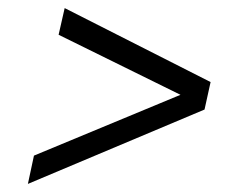

<svg xmlns="http://www.w3.org/2000/svg" viewBox="-20 -576 600 475"><path d="M140 -556 125 -490 468 -321 476 -362 64 -191 49 -121 486 -305 501 -373Z"/></svg>

Font: Roboto Serif Light
Style: Italic
Weight: 300
Italic angle: -10°
Version: Version 1.007